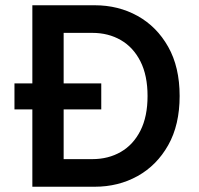

<svg xmlns="http://www.w3.org/2000/svg" viewBox="-20 -710 757 730"><path d="M35 -294V-393H103V-690H340Q430 -690 503 -649.5Q576 -609 619.5 -532Q663 -455 663 -345Q663 -235 619.5 -158Q576 -81 503 -40.5Q430 0 340 0H103V-294ZM222 -105H331Q392 -105 439.5 -132.5Q487 -160 514 -213.5Q541 -267 541 -345Q541 -423 514 -476.5Q487 -530 439.5 -557.5Q392 -585 331 -585H222V-393H365V-294H222Z"/></svg>

Font: Radio Canada Medium
Style: Regular
Weight: 500
Designer: Charles Daoud, Etienne Aubert Bonn, Alexandre Saumier Demers, Jacques Le Bailly
Foundry: Radio-Canada
Version: Version 2.104; ttfautohint (v1.8.4.7-5d5b);gftools[0.9.28.de